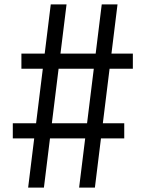

<svg xmlns="http://www.w3.org/2000/svg" viewBox="-20 -750 660 870"><path d="M179 100 206.5 -123H366L338.5 100H410L437.5 -123H543V-191.5H446L476.5 -438.5H582V-507H485L512.5 -730H441L413.5 -507H254L281.5 -730H210L182.5 -507H77V-438.5H174L143.5 -191.5H38V-123H135L107.5 100ZM215 -191.5 245.5 -438.5H405L374.5 -191.5Z"/></svg>

Font: Monaspace Argon Light
Style: Regular
Weight: 300
Designer: Riley Cran & the Lettermatic Team
Foundry: Lettermatic
Version: Version 1.000 (Monaspace Argon)